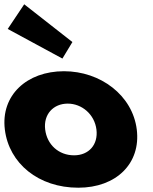

<svg xmlns="http://www.w3.org/2000/svg" viewBox="-31 -860 712 895"><path d="M81.9 -840 5 -725 259.9 -587 306.5 -664ZM-8.4 -256C-28.1 -416 94.2 -528 267.2 -528C437.2 -528 586.9 -416 606.6 -256C626 -98 510.8 15 333.8 15C148.8 15 11 -98 -8.4 -256ZM179.6 -256C188.2 -186 242.3 -136 314.3 -136C383.3 -136 427.2 -186 418.6 -256C409.8 -327 350.7 -377 284.7 -377C217.7 -377 170.8 -327 179.6 -256Z"/></svg>

Font: Hussar
Style: BdOpOblOne
Weight: 700
Foundry: Cannot Into Space Fonts
Version: Version 2.00